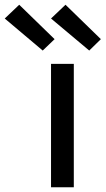

<svg xmlns="http://www.w3.org/2000/svg" viewBox="-113 -789 445 809"><path d="M102 0V-520H198V0ZM263 -576 102 -711 163 -769 312 -624ZM67 -576 -93 -711 -32 -769 117 -624Z"/></svg>

Font: Iosevka Aile Medium
Style: Regular
Weight: 500
Designer: Belleve Invis
Foundry: Belleve Invis
Version: Version 27.3.5; ttfautohint (v1.8.4)